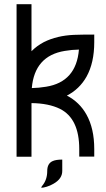

<svg xmlns="http://www.w3.org/2000/svg" viewBox="-20 -746 504 911"><path d="M129.4 -2.4H58.6V-726.1H129.4V-502.9Q154.8 -528.8 188.5 -546.4Q250 -577.1 331.1 -580.6Q364.7 -582 427.2 -582V-545.9Q427.2 -448.2 390.6 -382.3Q356.9 -322.8 297.4 -292.5Q357.4 -261.2 390.1 -202.6Q427.2 -136.7 427.2 -38.6V-2.9H356V-38.6Q356 -183.6 264.6 -229.5Q210.9 -255.9 129.4 -256.8ZM130.9 -328.1Q163.6 -328.6 198.7 -334.5Q341.8 -357.4 354.5 -510.7Q321.8 -510.3 287.1 -504.4Q144 -481 130.9 -328.1ZM175.8 145Q175.8 140.6 181.6 133.8Q204.1 106.4 204.1 65.4Q204.1 29.3 230.5 18.1Q246.1 11.2 275.4 11.2V65.4Q275.4 102.1 234.4 125.5Q217.8 135.3 201.2 140.1Q184.6 145 175.8 145Z"/></svg>

Font: Greenwashing Machine
Style: Regular
Weight: 400
Designer: Tup Wanders
Foundry: Free font, DO NOT SELL
Version: Version 1.00;August 10, 2023;FontCreator 11.5.0.2430 64-bit